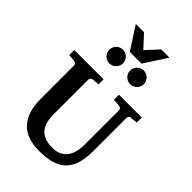

<svg xmlns="http://www.w3.org/2000/svg" viewBox="-321 -1234 1370 1370"><g transform="rotate(45 364.5 -548.5)"><path d="M649.9 -615.2Q641.6 -614.3 634.8 -608.4Q627.9 -602.5 627.9 -592.8V-253.9Q627.9 -180.2 611.3 -128.7Q594.7 -77.1 561 -44.9Q527.3 -12.7 475.8 1.7Q424.3 16.1 354 16.1Q225.1 16.1 162.1 -53Q99.1 -122.1 99.1 -253.9V-592.8Q99.1 -602.5 92 -608.4Q85 -614.3 76.2 -615.2L22 -620.1V-670.9H317.9V-620.1L264.2 -615.2Q255.9 -614.3 249 -608.4Q242.2 -602.5 242.2 -592.8V-246.1Q242.2 -152.3 281.7 -109.6Q321.3 -66.9 403.8 -66.9Q443.4 -66.9 471.2 -79.8Q499 -92.8 517.1 -116.2Q535.2 -139.6 543.5 -172.6Q551.8 -205.6 551.8 -246.1V-592.8Q551.8 -602.5 545.4 -608.4Q539.1 -614.3 529.8 -615.2L473.1 -620.1V-670.9H703.1V-620.1ZM335.4 -849.1Q335.4 -835 330.1 -822.5Q324.7 -810.1 315.2 -800.5Q305.7 -791 293 -785.6Q280.3 -780.3 266.1 -780.3Q252 -780.3 239.3 -785.6Q226.6 -791 217.3 -800.5Q208 -810.1 202.6 -822.5Q197.3 -835 197.3 -849.1Q197.3 -863.3 202.6 -876Q208 -888.7 217.3 -898.2Q226.6 -907.7 239.3 -913.1Q252 -918.5 266.1 -918.5Q280.3 -918.5 293 -913.1Q305.7 -907.7 315.2 -898.2Q324.7 -888.7 330.1 -876Q335.4 -863.3 335.4 -849.1ZM545.4 -849.1Q545.4 -835 540 -822.5Q534.7 -810.1 525.1 -800.5Q515.6 -791 502.9 -785.6Q490.2 -780.3 476.1 -780.3Q461.9 -780.3 449.5 -785.6Q437 -791 427.5 -800.5Q418 -810.1 412.6 -822.5Q407.2 -835 407.2 -849.1Q407.2 -863.3 412.6 -876Q418 -888.7 427.5 -898.2Q437 -907.7 449.5 -913.1Q461.9 -918.5 476.1 -918.5Q490.2 -918.5 502.9 -913.1Q515.6 -907.7 525.1 -898.2Q534.7 -888.7 540 -876Q545.4 -863.3 545.4 -849.1ZM430.2 -941.4H312L201.2 -1112.8H284.2L371.1 -1018.6L458 -1112.8H541Z"/></g></svg>

Font: Charis SIL Afr
Style: Bold
Weight: 700
Foundry: SIL International
Version: Version 5.000